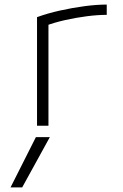

<svg xmlns="http://www.w3.org/2000/svg" viewBox="-20 -550 540 840"><path d="M77 270H26L137 50H198ZM142 -475Q189 -492 243 -504Q297 -516 350 -523Q403 -530 447 -530V-485Q407 -485 360.5 -479Q314 -473 266.5 -462.5Q219 -452 179 -437L192 -462V0H142Z"/></svg>

Font: M PLUS Code Latin Light
Style: Regular
Weight: 300
Designer: Coji Morishita
Foundry: UNDERFOREST DESIGN
Version: Version 1.002; ttfautohint (v1.8.3)